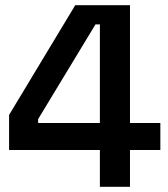

<svg xmlns="http://www.w3.org/2000/svg" viewBox="-20 -720 649 740"><path d="M365 0V-142H15V-277L270 -700H481V-246H598V-142H481V0ZM365 -246V-626H348L127 -261V-246Z"/></svg>

Font: Space Grotesk Frontify SemiBold
Style: Regular
Weight: 600
Designer: Florian Karsten
Version: Version 2.000